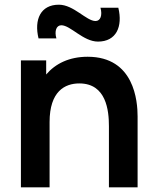

<svg xmlns="http://www.w3.org/2000/svg" viewBox="-20 -797 666 817"><path d="M443.5 -260V0H565.5V-301.5C565.5 -365.5 552 -555.5 353 -555.5C275 -555.5 216 -526.5 176.5 -480V-540H69V0H191V-277.5C191 -408.5 256 -442 317.5 -442C432.5 -442 443.5 -326.5 443.5 -260ZM144 -633.5H220C211 -664.5 219.5 -689.5 241 -689.5C280 -689.5 334 -620 397 -620C475 -620 503 -684 483.5 -764H407.5C416.5 -732 407.5 -707.5 386.5 -707.5C347.5 -707.5 293.5 -777 230.5 -777C152.5 -777 124.5 -713.5 144 -633.5Z"/></svg>

Font: Manrope
Style: Bold
Weight: 700
Designer: Mikhail Sharanda
Foundry: Mikhail Sharanda
Version: Version 4.505;FEAKit 1.0